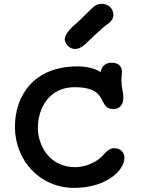

<svg xmlns="http://www.w3.org/2000/svg" viewBox="-20 -938 716 973"><path d="M55.7 -294.9C55.7 -126.5 180.2 14.2 356.4 14.2C429.7 14.2 516.1 -4.9 576.2 -64.9C592.3 -83 608.4 -106.4 610.4 -134.3C611.8 -156.7 600.6 -184.6 561 -187C541.5 -188.5 521 -173.8 510.3 -160.2C475.1 -114.7 410.6 -90.8 361.3 -90.8C228 -90.8 171.9 -205.1 171.9 -288.1C171.9 -396.5 233.9 -496.1 357.9 -496.1C463.4 -496.1 483.9 -458.5 499.5 -426.8C511.2 -403.8 520.5 -385.3 555.2 -385.3C588.9 -385.3 605 -410.2 605 -441.4C605 -470.7 595.2 -499 595.2 -528.8C595.2 -545.9 598.1 -560.1 598.1 -574.2C598.1 -601.6 579.6 -620.1 548.3 -620.1C524.4 -620.1 497.1 -612.3 490.2 -572.8C462.9 -590.3 420.9 -601.6 374 -601.6C150.4 -601.6 55.7 -453.1 55.7 -294.9ZM358.9 -689.9C373.5 -689.9 389.6 -693.8 413.6 -715.8C444.3 -745.6 488.3 -786.1 517.6 -811.5L517.1 -811C527.8 -814.9 554.7 -836.9 554.7 -860.4C554.7 -897 527.8 -918.5 495.1 -918.5C467.8 -918.5 453.6 -904.3 429.7 -879.9V-880.4L377 -828.6C351.1 -806.6 308.1 -770 308.1 -738.8C308.1 -715.8 332.5 -689.9 358.9 -689.9Z"/></svg>

Font: Autour One
Style: Regular
Weight: 400
Designer: Eben Sorkin
Foundry: Eben Sorkin
Version: Version 1.002